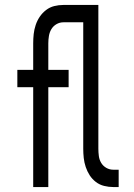

<svg xmlns="http://www.w3.org/2000/svg" viewBox="-20 -755 540 775"><path d="M114 0V-403H50V-473H114V-580Q114 -599 116 -617.5Q118 -636 124 -654Q130 -672 140.5 -687.5Q151 -703 166 -714.5Q181 -726 199 -730.5Q217 -735 236 -735H377V-155Q377 -140 379 -125Q381 -110 388.5 -97.5Q396 -85 409 -77.5Q422 -70 437 -70H459V0H437Q419 0 400.5 -4.5Q382 -9 367 -20.5Q352 -32 342 -47.5Q332 -63 326 -81Q320 -99 318 -117.5Q316 -136 316 -155V-665H236Q221 -665 208 -657.5Q195 -650 187.5 -637.5Q180 -625 177.5 -610Q175 -595 175 -580V-473H257V-403H175V0Z"/></svg>

Font: Iosevka Term SS14
Style: Regular
Weight: 400
Monospace: yes
Designer: Belleve Invis
Foundry: Belleve Invis
Version: Version 24.1.1; ttfautohint (v1.8.4)